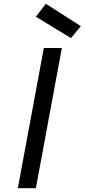

<svg xmlns="http://www.w3.org/2000/svg" viewBox="-20 -992 446 1012"><path d="M211 -739H306L169 0H74ZM222 -972 406 -854 354 -791 169 -904Z"/></svg>

Font: Involve Medium Oblique
Style: Italic
Weight: 500
Italic angle: -10.5°
Designer: Stefan Peev
Foundry: Context Ltd.
Version: Version 1.001